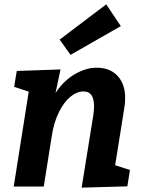

<svg xmlns="http://www.w3.org/2000/svg" viewBox="-20 -857 657 882"><path d="M509 -98 577 -76 565 -1 355 5 409 -330Q412 -351 412 -369Q412 -437 364 -437Q334 -437 304.5 -413.5Q275 -390 251 -342.5Q227 -295 217 -227L181 0H43L112 -436L45 -458L57 -531L258 -538L235 -430Q273 -487 324 -516.5Q375 -546 424 -546Q485 -546 520 -508.5Q555 -471 555 -406Q555 -382 551 -361ZM535 -737 304 -605 254 -675 468 -837Z"/></svg>

Font: Bitter Pro
Style: Bold Italic
Weight: 700
Italic angle: -9°
Designer: Sol Matas, and Bitter project Authors
Foundry: Sol Matas
Version: Version 1.010